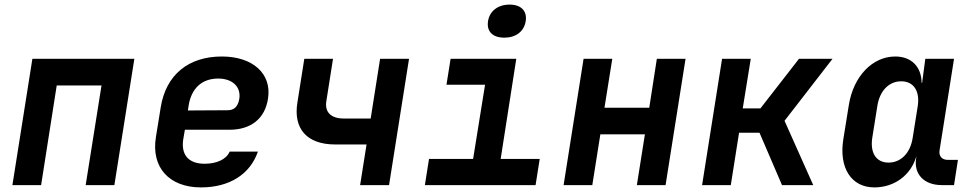

<svg xmlns="http://www.w3.org/2000/svg" viewBox="-20 -806 4240 836"><path d="M34 0H159L227 -434H422L353 0H478L565 -550H121Z M855 10C979 10 1069 -47 1103 -146H980C966 -112 923 -93 871 -93C801 -93 765 -132 779 -206L785 -241H979C1072 -241 1134 -289 1147 -377C1164 -485 1081 -560 946 -560C800 -560 703 -480 680 -340L659 -210C637 -78 716 10 855 10ZM798 -325 801 -344C812 -420 858 -464 930 -464C992 -464 1030 -428 1022 -376C1016 -339 997 -326 971 -326Z M1548 0H1674L1761 -550H1635L1594 -290H1476C1421 -290 1393 -318 1401 -366L1430 -550H1305L1275 -360C1256 -245 1317 -177 1439 -177H1576Z M2176 -642C2226 -642 2262 -669 2269 -714C2276 -758 2249 -786 2199 -786C2148 -786 2112 -758 2105 -714C2098 -669 2125 -642 2176 -642ZM1830 0H2312L2330 -114H2160L2228 -550H1942L1924 -437H2092L2040 -114H1848Z M2434 0H2559L2594 -221H2788L2753 0H2878L2965 -550H2840L2807 -337H2612L2646 -550H2521Z M3037 0H3162L3198 -228H3287L3385 0H3521L3396 -280L3605 -550H3459L3291 -334H3214L3249 -550H3124Z M3787 10C3875 10 3947 -44 3970 -126L3969 -117C3958 -48 4003 0 4081 0H4134L4151 -110H4106C4082 -110 4067 -126 4071 -151L4134 -550H4009L3995 -445H3993C3992 -516 3948 -560 3878 -560C3779 -560 3696 -474 3676 -349L3652 -200C3632 -76 3686 10 3787 10ZM3849 -98C3795 -98 3768 -140 3778 -206L3800 -344C3810 -410 3850 -452 3904 -452C3958 -452 3986 -410 3976 -344L3954 -206C3944 -140 3903 -98 3849 -98Z"/></svg>

Font: JetBrains Mono
Style: Bold Italic
Weight: 558
Italic angle: -9°
Monospace: yes
Designer: Philipp Nurullin, Konstantin Bulenkov
Foundry: JetBrains
Version: Version 2.305